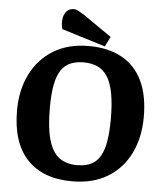

<svg xmlns="http://www.w3.org/2000/svg" viewBox="-58 -895 823 964"><g transform="rotate(5 353.5 -413.0)"><path d="M341 18Q194 18 114.5 -66Q35 -150 35 -313Q35 -416 75 -496Q115 -576 189 -621Q263 -666 366 -666Q464 -666 532.5 -628.5Q601 -591 636.5 -517.5Q672 -444 672 -335Q672 -232 633 -152Q594 -72 520 -27Q446 18 341 18ZM360 -65Q411 -65 443.5 -87.5Q476 -110 492 -163Q508 -216 508 -309Q508 -384 498.5 -436.5Q489 -489 469.5 -521Q450 -553 419.5 -567.5Q389 -582 348 -582Q310 -582 281.5 -570Q253 -558 234.5 -530.5Q216 -503 207 -456Q198 -409 198 -340Q198 -239 215.5 -178.5Q233 -118 268.5 -91.5Q304 -65 360 -65ZM446 -671 226 -739Q219 -765 222 -789Q225 -813 238.5 -828.5Q252 -844 276 -844Q287 -844 300.5 -836Q314 -828 328 -820L471 -721Z"/></g></svg>

Font: Faustina VF Beta
Style: Regular
Weight: 400
Designer: Alfonso Garcia
Foundry: Omnibus-Type
Version: Version 1.006